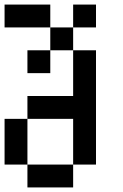

<svg xmlns="http://www.w3.org/2000/svg" viewBox="-20 -920 540 840"><path d="M0 -200V-400H100V-200ZM0 -800V-900H200V-800ZM200 -700V-600H100V-700ZM200 -800H300V-700H200ZM400 -200H300V-400H100V-500H300V-700H400ZM400 -900V-800H300V-900ZM100 -200H300V-100H100Z"/></svg>

Font: GalmuriMono9 Regular
Style: Regular
Weight: 400
Designer: Lee Minseo (quiple)
Version: Version 2.399;hotconv 1.1.1;makeotfexe 2.6.0 DEVELOPMENT